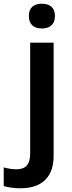

<svg xmlns="http://www.w3.org/2000/svg" viewBox="-81 -771 388 1031"><path d="M74 -685C74 -636 105 -618 144 -618C182 -618 214 -636 214 -685C214 -734 182 -751 144 -751C105 -751 74 -734 74 -685ZM29 240C156 240 207 167 207 67V-542H81V54C81 120 49 138 8 138C-19 138 -38 134 -61 128V228C-39 235 -5 240 29 240Z"/></svg>

Font: Noto Sans Bengali UI SemiBold
Style: Regular
Weight: 600
Designer: Jelle Bosma - Monotype Design Team
Foundry: Monotype Imaging Inc.
Version: Version 2.003